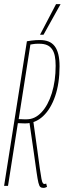

<svg xmlns="http://www.w3.org/2000/svg" viewBox="-21 -905 315 935"><path d="M-1 0 110 -704Q122 -706 133 -707.5Q144 -709 154 -709.5Q164 -710 173 -710Q197 -710 215 -703Q233 -696 245 -680.5Q257 -665 263 -640.5Q269 -616 269 -582Q269 -499 247.5 -436.5Q226 -374 188.5 -339Q151 -304 101 -304Q93 -304 86.5 -304.5Q80 -305 75 -305Q70 -305 66 -305L18 0ZM191 10Q181 10 175.5 5.5Q170 1 166 -15.5Q162 -32 157 -67Q152 -102 143.5 -163Q135 -224 121 -318L140 -323Q153 -234 160.5 -176Q168 -118 173 -84Q178 -50 181 -34Q184 -18 187.5 -13.5Q191 -9 195 -9Q197 -9 198.5 -9.5Q200 -10 204 -11L208 5Q206 6 201 8Q196 10 191 10ZM109 -324Q149 -324 181 -358Q213 -392 231.5 -451.5Q250 -511 250 -585Q250 -612 246 -632Q242 -652 232.5 -665.5Q223 -679 208 -685.5Q193 -692 171 -692Q166 -692 161 -692Q156 -692 150.5 -691.5Q145 -691 139 -690Q133 -689 127 -688L70 -325Q76 -325 82 -324.5Q88 -324 95 -324Q102 -324 109 -324ZM174 -736 252 -885H274L191 -736Z"/></svg>

Font: Georama
Style: Italic
Weight: 400
Width: 2
Italic angle: -9°
Designer: Jean-Baptiste Levee
Foundry: Production Type
Version: Version 1.000